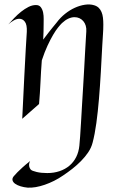

<svg xmlns="http://www.w3.org/2000/svg" viewBox="-20 -528 546 881"><path d="M449.2 -317.9Q446.3 -258.3 442.6 -195.8Q439 -133.3 434.1 -74.2Q429.2 -15.1 422.1 36.9Q415 88.9 404.8 127Q398.9 149.9 384.8 170.9Q370.6 191.9 351.8 210.9Q333 230 311.8 246.6Q290.5 263.2 270 276.9Q249.5 291 228 301.8Q206.5 312.5 185.3 319.8Q164.1 327.1 144 330.6Q124 334 106.9 333Q89.8 331.5 74.7 326.9Q59.6 322.3 49.8 315.4Q40 308.6 37.6 299.6Q35.2 290.5 43 280.8Q49.8 272.9 60.1 262.2Q68.8 253.4 83 240.5Q97.2 227.5 118.2 210.9Q113.8 219.2 113.5 226.1Q113.3 232.9 114.7 238.3Q116.7 244.1 120.1 249Q123 252.9 130.6 255.9Q138.2 258.8 148.4 261.2Q158.7 263.7 171.1 264.9Q183.6 266.1 196.8 266.1Q227.5 266.1 253.4 257.3Q279.3 248.5 298.6 232.2Q317.9 215.8 329.6 192.6Q341.3 169.4 344.2 140.1Q345.7 126 347.7 97.9Q349.6 69.8 351.8 33.2Q354 -3.4 356.4 -46.1Q358.9 -88.9 361.6 -132.1Q364.3 -175.3 366.5 -216.6Q368.7 -257.8 370.6 -292Q372.6 -326.2 374 -350.3Q375.5 -374.5 376 -383.8Q377 -398.4 373.3 -410.4Q369.6 -422.4 362.1 -431.2Q354.5 -439.9 344.2 -444.6Q334 -449.2 321.8 -449.2Q308.6 -449.2 293.9 -442.6Q279.3 -436 264.2 -421.9Q256.8 -414.6 246.3 -401.6Q235.8 -388.7 223.6 -367.9Q211.4 -347.2 198 -318.4Q184.6 -289.6 171.9 -251Q168 -200.7 165.8 -150.9Q163.6 -101.1 159.2 -50.8L82 17.1Q87.4 -101.6 91.6 -179Q95.7 -256.3 98.1 -301.3Q101.1 -354 103 -381.8Q104.5 -414.6 94.2 -428.2Q84 -441.9 68.8 -441.9Q57.1 -441.9 43.7 -434.6Q30.3 -427.2 18.1 -416Q30.3 -429.7 45.2 -445.3Q60.1 -460.9 76.7 -474.1Q93.3 -487.3 110.6 -496.1Q127.9 -504.9 145 -504.9Q160.2 -504.9 167.7 -494.4Q175.3 -483.9 178 -469.7Q180.7 -455.6 180.4 -440.4Q180.2 -425.3 180.2 -416Q180.2 -400.4 179.7 -382.3Q179.2 -364.3 178.2 -346.2Q190.4 -363.3 201.9 -377.4Q213.4 -391.6 221.7 -402.3Q231.4 -415 240.2 -424.8Q256.8 -447.3 278.6 -464.6Q300.3 -481.9 323.5 -492.4Q346.7 -502.9 369.6 -506.3Q392.6 -509.8 412.1 -503.9Q424.8 -500 432.9 -492.2Q440.9 -484.4 445.8 -472.9Q450.7 -461.4 452.4 -446.8Q454.1 -432.1 454.1 -415Q454.1 -394 452.4 -369.6Q450.7 -345.2 449.2 -317.9Z"/></svg>

Font: Quintessential
Style: Regular
Weight: 400
Designer: Astigmatic (AOETI)
Foundry: Astigmatic (AOETI)
Version: Version 1.000